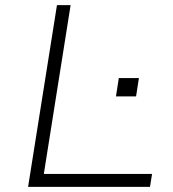

<svg xmlns="http://www.w3.org/2000/svg" viewBox="-20 -725 672 745"><path d="M89 0 201 -705H254L150 -50H570L562 0ZM430 -351 441 -422H519L508 -351Z"/></svg>

Font: Nunito Sans 7pt SemiExpanded ExtraLight
Style: Italic
Weight: 250
Width: 6
Italic angle: -9°
Designer: Vernon Adams
Foundry: Vernon Adams
Version: Version 3.101;gftools[0.9.27]